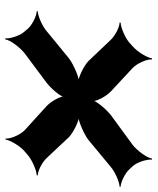

<svg xmlns="http://www.w3.org/2000/svg" viewBox="44 -690 582 709"><g transform="rotate(90 334.5 -335.0)"><path d="M86 -147 96 -135C111 -119 123 -82 121 -64H125C127 -82 155 -119 177 -136L283 -215C306 -232 338 -269 340 -287H335C333 -269 354 -232 373 -215L460 -136C478 -119 493 -82 491 -65H495C497 -82 519 -119 538 -135L552 -147C570 -163 610 -180 627 -180V-184C610 -184 577 -201 562 -218L485 -300C467 -316 426 -337 405 -337V-333C426 -333 473 -354 495 -370L594 -452C613 -469 652 -486 669 -486V-490C652 -490 618 -507 604 -523L593 -535C578 -551 567 -588 569 -606H565C563 -588 536 -551 514 -534L406 -455C383 -437 351 -400 348 -381H353C356 -400 335 -437 316 -455L231 -534C213 -551 197 -588 199 -606H195C193 -588 170 -551 151 -535L138 -523C120 -507 80 -490 63 -490V-486C80 -486 113 -469 128 -452L206 -370C224 -354 265 -333 286 -333V-337C265 -337 218 -316 196 -300L96 -218C77 -201 38 -184 21 -184V-180C38 -180 72 -163 86 -147Z"/></g></svg>

Font: Asimov
Style: EdgeWideIt
Weight: 500
Designer: Google
Version: Version 2.000980: 2014